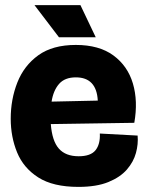

<svg xmlns="http://www.w3.org/2000/svg" viewBox="-20 -718 577 752"><path d="M287 14Q188 14 130 -23Q72 -60 47 -121Q22 -182 22 -253Q22 -329 48 -395Q74 -461 130 -501.5Q186 -542 277 -542Q368 -542 424 -501Q480 -460 500.5 -391Q521 -322 506 -237L179 -232Q184 -166 210.5 -136Q237 -106 288 -106Q335 -106 354 -129.5Q373 -153 371 -195L519 -187Q522 -154 512.5 -119Q503 -84 477 -54Q451 -24 404.5 -5Q358 14 287 14ZM277 -415Q234 -415 211.5 -389.5Q189 -364 182 -320L363 -324Q358 -415 277 -415ZM211 -572 115 -698H295L355 -572Z"/></svg>

Font: Bricolage Grotesque 48pt ExtraBold
Style: Regular
Weight: 800
Designer: Mathieu Triay
Foundry: Atelier Triay
Version: Version 1.000; ttfautohint (v1.8.4.7-5d5b);gftools[0.9.32]